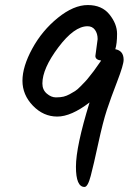

<svg xmlns="http://www.w3.org/2000/svg" viewBox="-20 -746 528 761"><path d="M470 -509Q470 -489 444.5 -423Q419 -357 403.5 -310Q388 -263 369.5 -177.5Q351 -92 339.5 -48.5Q328 -5 315 -5Q281 -5 281 -85Q281 -165 335 -340Q262 -284 207 -284Q152 -284 110.5 -327Q69 -370 69 -426Q69 -482 108 -553.5Q147 -625 209.5 -675.5Q272 -726 328 -726Q384 -726 414 -688.5Q444 -651 444 -612Q444 -573 437 -551Q470 -545 470 -509ZM358 -524 367 -591Q367 -613 356.5 -627.5Q346 -642 327 -642Q274 -642 211 -558Q148 -474 148 -415Q148 -390 165.5 -375Q183 -360 201.5 -360Q220 -360 232 -363Q244 -366 256 -372.5Q268 -379 277.5 -385Q287 -391 298.5 -403Q310 -415 317 -422Q324 -429 335.5 -444Q347 -459 352 -465Q371 -491 381 -506Q358 -509 358 -524Z"/></svg>

Font: Kalam
Style: Regular
Weight: 400
Designer: Lipi Raval (Devanagari and Latin), Jonny Pinhorn (Latin)
Foundry: Indian Type Foundry
Version: Version 2.001;PS 1.0;hotconv 1.0.79;makeotf.lib2.5.61930; tt